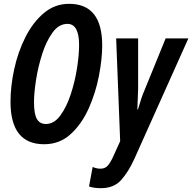

<svg xmlns="http://www.w3.org/2000/svg" viewBox="-20 -745 1006 1005"><path d="M515 -507Q515 -725 342 -725Q267 -725 209.5 -676.5Q152 -628 113 -550.5Q74 -473 54.5 -383.5Q35 -294 35 -212Q35 10 211 10Q292 10 350 -43Q408 -96 444.5 -178Q481 -260 498 -348.5Q515 -437 515 -507ZM158 -211Q158 -257 168.5 -325.5Q179 -394 200.5 -461.5Q222 -529 255 -574.5Q288 -620 333 -620Q394 -620 394 -509Q394 -457 383 -387Q372 -317 350 -250.5Q328 -184 295.5 -140Q263 -96 220 -96Q189 -96 173.5 -121.5Q158 -147 158 -211ZM684 85 966 -544H847L737 -274Q729 -257 719.5 -228.5Q710 -200 702 -172H699Q700 -199 701 -226.5Q702 -254 703 -280V-544H588L609 -6L574 71Q560 103 545.5 120.5Q531 138 506 138Q486 138 465 129L446 231Q471 240 508 240Q576 240 614.5 197Q653 154 684 85Z"/></svg>

Font: Noto Sans Display Condensed
Style: Bold Italic
Weight: 700
Width: 3
Designer: Monotype Design team
Foundry: Monotype Imaging Inc.
Version: 1.000